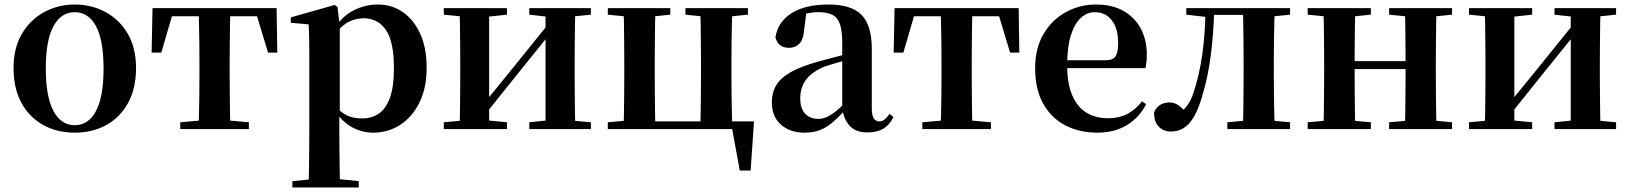

<svg xmlns="http://www.w3.org/2000/svg" viewBox="-20 -572 7221 851"><path d="M311 16Q232 16 170.5 -18.5Q109 -53 74.5 -117Q40 -181 40 -270Q40 -359 77 -422Q114 -485 176 -518.5Q238 -552 311 -552Q385 -552 447 -519Q509 -486 546 -423Q583 -360 583 -270Q583 -181 548 -116.5Q513 -52 451.5 -18Q390 16 311 16ZM311 -17Q372 -17 405.5 -80Q439 -143 439 -268Q439 -394 405.5 -456Q372 -518 311 -518Q251 -518 217 -456Q183 -394 183 -268Q183 -143 217 -80Q251 -17 311 -17Z M652 -339 656 -536H1206L1209 -339H1168L1109 -534L1175 -500H687L752 -534L695 -339ZM779 0V-30L891 -40H972L1083 -30V0ZM860 0Q861 -25 862 -67Q863 -109 863.5 -154.5Q864 -200 864 -235V-301Q864 -336 863.5 -381Q863 -426 862 -468.5Q861 -511 860 -536H1001Q1000 -511 999.5 -468.5Q999 -426 998.5 -381Q998 -336 998 -301V-235Q998 -200 998.5 -154.5Q999 -109 999.5 -67Q1000 -25 1001 0Z M1276 259V231L1385 220H1464L1570 231V259ZM1348 259Q1349 217 1349.5 174Q1350 131 1350.5 90Q1351 49 1351 14V-309Q1351 -358 1350.5 -392.5Q1350 -427 1348 -464L1269 -471V-495L1463 -550L1476 -541L1485 -461L1486 -455V-76L1484 -63V13Q1484 48 1484.5 89.5Q1485 131 1485.5 174Q1486 217 1487 259ZM1634 16Q1586 16 1542.5 -7Q1499 -30 1463 -82H1451L1470 -98Q1497 -68 1524.5 -57.5Q1552 -47 1586 -47Q1627 -47 1658.5 -68Q1690 -89 1708 -138Q1726 -187 1726 -270Q1726 -389 1690 -440Q1654 -491 1592 -491Q1560 -491 1530 -477.5Q1500 -464 1463 -421L1448 -438H1456Q1494 -498 1545.5 -525Q1597 -552 1655 -552Q1716 -552 1764.5 -519Q1813 -486 1842 -423.5Q1871 -361 1871 -271Q1871 -182 1839 -117.5Q1807 -53 1753.5 -18.5Q1700 16 1634 16Z M1947 0V-30L2056 -40H2124L2227 -30V0ZM2326 0V-30L2423 -40H2490L2599 -30V0ZM2016 0Q2018 -25 2018.5 -67Q2019 -109 2019.5 -154.5Q2020 -200 2020 -235V-301Q2020 -336 2019.5 -381Q2019 -426 2018.5 -468.5Q2018 -511 2016 -536H2148V0ZM2120 -52 2071 -78H2096L2256 -274L2426 -485L2474 -461H2449L2285 -258ZM2398 0V-536H2530Q2529 -511 2528.5 -468.5Q2528 -426 2527.5 -381Q2527 -336 2527 -301V-235Q2527 -200 2527.5 -154.5Q2528 -109 2528.5 -67Q2529 -25 2530 0ZM1947 -507V-536H2227V-507L2125 -496H2057ZM2326 -507V-536H2599V-507L2491 -496H2423Z M2743 0Q2745 -25 2745.5 -67Q2746 -109 2746.5 -154.5Q2747 -200 2747 -235V-301Q2747 -336 2746.5 -381Q2746 -426 2745.5 -468.5Q2745 -511 2743 -536H2885Q2884 -511 2883.5 -468.5Q2883 -426 2882.5 -381Q2882 -336 2882 -301V-235Q2882 -200 2882.5 -154.5Q2883 -109 2883.5 -67Q2884 -25 2885 0ZM3084 0Q3085 -25 3085.5 -67Q3086 -109 3086.5 -154.5Q3087 -200 3087 -235V-301Q3087 -336 3086.5 -381Q3086 -426 3085.5 -468.5Q3085 -511 3084 -536H3226Q3225 -511 3224 -468.5Q3223 -426 3222.5 -381Q3222 -336 3222 -301V-235Q3222 -200 3222.5 -154.5Q3223 -109 3224 -67Q3225 -25 3226 0ZM3259 184 3219 -33 3268 0H2813V-34H3322L3307 184ZM2674 -507V-536H2951V-507L2846 -496H2784ZM3018 -507V-536H3295V-507L3188 -496H3125ZM2674 0V-30L2784 -40H2814V0Z M3545 16Q3482 16 3441.5 -19.5Q3401 -55 3401 -118Q3401 -161 3420 -193.5Q3439 -226 3483.5 -251.5Q3528 -277 3603 -298Q3643 -309 3692.5 -322Q3742 -335 3782 -344V-319Q3742 -309 3702 -297.5Q3662 -286 3635 -277Q3581 -255 3554 -220.5Q3527 -186 3527 -136Q3527 -90 3549 -67.5Q3571 -45 3608 -45Q3624 -45 3642.5 -52.5Q3661 -60 3685.5 -79.5Q3710 -99 3743 -135L3759 -82H3724Q3695 -51 3669.5 -29Q3644 -7 3614.5 4.5Q3585 16 3545 16ZM3824 15Q3773 15 3746 -14.5Q3719 -44 3713 -94V-97V-381Q3713 -435 3703 -464.5Q3693 -494 3670 -506Q3647 -518 3608 -518Q3582 -518 3555 -512Q3528 -506 3492 -491L3554 -516L3544 -439Q3541 -396 3522.5 -378Q3504 -360 3478 -360Q3429 -360 3417 -406Q3427 -474 3487.5 -513Q3548 -552 3653 -552Q3753 -552 3798.5 -506Q3844 -460 3844 -356V-95Q3844 -60 3853 -47Q3862 -34 3878 -34Q3889 -34 3899 -41Q3909 -48 3923 -67L3940 -53Q3922 -17 3894 -1Q3866 15 3824 15Z M3941 -339 3945 -536H4495L4498 -339H4457L4398 -534L4464 -500H3976L4041 -534L3984 -339ZM4068 0V-30L4180 -40H4261L4372 -30V0ZM4149 0Q4150 -25 4151 -67Q4152 -109 4152.5 -154.5Q4153 -200 4153 -235V-301Q4153 -336 4152.5 -381Q4152 -426 4151 -468.5Q4150 -511 4149 -536H4290Q4289 -511 4288.5 -468.5Q4288 -426 4287.5 -381Q4287 -336 4287 -301V-235Q4287 -200 4287.5 -154.5Q4288 -109 4288.5 -67Q4289 -25 4290 0Z M4844 16Q4764 16 4701.5 -16.5Q4639 -49 4603.5 -113Q4568 -177 4568 -269Q4568 -359 4606 -422.5Q4644 -486 4705.5 -519Q4767 -552 4837 -552Q4911 -552 4961.5 -522.5Q5012 -493 5037.5 -443Q5063 -393 5063 -331Q5063 -296 5057 -270H4626V-305H4881Q4913 -305 4924.5 -322.5Q4936 -340 4936 -380Q4936 -446 4908 -482Q4880 -518 4832 -518Q4799 -518 4771 -493Q4743 -468 4726.5 -416Q4710 -364 4710 -283Q4710 -201 4733 -148.5Q4756 -96 4796.5 -72Q4837 -48 4889 -48Q4942 -48 4978.5 -68Q5015 -88 5042 -123L5060 -110Q5029 -50 4974 -17Q4919 16 4844 16Z M5171 11Q5137 11 5116 -10.5Q5095 -32 5095 -74Q5105 -97 5123 -107.5Q5141 -118 5163 -118Q5184 -118 5201.5 -106.5Q5219 -95 5237 -73V-60H5212V-74Q5232 -89 5246 -109.5Q5260 -130 5271 -164Q5296 -240 5309 -332Q5322 -424 5323 -536H5362Q5359 -422 5346.5 -326.5Q5334 -231 5311 -155Q5293 -90 5271.5 -54Q5250 -18 5225 -3.5Q5200 11 5171 11ZM5238 -507V-536H5342V-496H5334ZM5343 -506V-536H5532V-506ZM5420 0V-30L5528 -40H5591L5698 -30V0ZM5489 0Q5490 -25 5490.5 -67Q5491 -109 5491.5 -154.5Q5492 -200 5492 -235V-301Q5492 -336 5491.5 -381Q5491 -426 5490.5 -468.5Q5490 -511 5489 -536H5630Q5629 -511 5628 -468.5Q5627 -426 5626.5 -381Q5626 -336 5626 -301V-235Q5626 -200 5626.5 -154.5Q5627 -109 5628 -67Q5629 -25 5630 0ZM5559 -496V-536H5698V-507L5591 -496Z M5845 0Q5847 -25 5847.5 -67Q5848 -109 5848.5 -154.5Q5849 -200 5849 -235V-301Q5849 -336 5848.5 -381Q5848 -426 5847.5 -468.5Q5847 -511 5845 -536H5987Q5986 -511 5985.5 -468Q5985 -425 5984.5 -378Q5984 -331 5984 -292V-271Q5984 -218 5984.5 -165Q5985 -112 5985.5 -68.5Q5986 -25 5987 0ZM6206 0Q6208 -25 6208.5 -68.5Q6209 -112 6209.5 -165Q6210 -218 6210 -271V-292Q6210 -331 6209.5 -378Q6209 -425 6208.5 -468Q6208 -511 6206 -536H6347Q6346 -511 6345.5 -468.5Q6345 -426 6344.5 -381Q6344 -336 6344 -301V-235Q6344 -200 6344.5 -154.5Q6345 -109 6345.5 -67Q6346 -25 6347 0ZM5776 0V-30L5886 -40H5948L6056 -30V0ZM5776 -507V-536H6056V-507L5948 -496H5886ZM6137 0V-30L6246 -40H6309L6416 -30V0ZM6137 -507V-536H6416V-507L6309 -496H6246ZM5916 -266V-301H6276V-266Z M6491 0V-30L6600 -40H6668L6771 -30V0ZM6870 0V-30L6967 -40H7034L7143 -30V0ZM6560 0Q6562 -25 6562.5 -67Q6563 -109 6563.5 -154.5Q6564 -200 6564 -235V-301Q6564 -336 6563.5 -381Q6563 -426 6562.5 -468.5Q6562 -511 6560 -536H6692V0ZM6664 -52 6615 -78H6640L6800 -274L6970 -485L7018 -461H6993L6829 -258ZM6942 0V-536H7074Q7073 -511 7072.5 -468.5Q7072 -426 7071.5 -381Q7071 -336 7071 -301V-235Q7071 -200 7071.5 -154.5Q7072 -109 7072.5 -67Q7073 -25 7074 0ZM6491 -507V-536H6771V-507L6669 -496H6601ZM6870 -507V-536H7143V-507L7035 -496H6967Z"/></svg>

Font: Noto Serif TC
Style: Bold
Weight: 700
Designer: Ryoko NISHIZUKA 西塚涼子 (kana & ideographs); Frank Grießhammer (Latin, Greek & Cyrillic); Wenlong ZHANG 张文龙 (bopomofo); San
Foundry: Adobe
Version: Version 2.002-H1;hotconv 1.1.0;makeotfexe 2.6.0